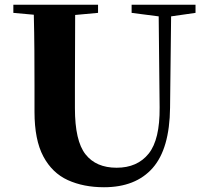

<svg xmlns="http://www.w3.org/2000/svg" viewBox="-20 -767 869 807"><path d="M533.2 -712.9V-747.1H801.8V-712.9L699.2 -698.2L694.8 -314Q692.9 -141.6 621.6 -60.8Q550.3 20 417 20Q331.1 20 265.1 -10Q199.2 -40 162.1 -109.6Q125 -179.2 125 -296.9V-405.8Q125 -479.5 124.5 -554.7Q124 -629.9 122.1 -705.1L36.1 -712.9V-747.1H392.1V-712.9L295.9 -704.1L294.9 -405.8V-312Q294.9 -174.8 339.4 -118.4Q383.8 -62 470.2 -62Q557.1 -62 604.7 -121.1Q652.3 -180.2 650.9 -315.9L647 -698.2Z"/></svg>

Font: Source Han Serif TW Heavy
Style: Regular
Weight: 900
Designer: Ryoko NISHIZUKA Ë•øÂ°öÊ∂ºÂ≠ê (kana & ideographs); Frank Grie√ühammer (Latin, Greek & Cyrillic); Wenlong ZHANG Âº†ÊñáÈæô 
Foundry: Adobe
Version: Version 2.003;hotconv 1.1.1;makeotfexe 2.6.0